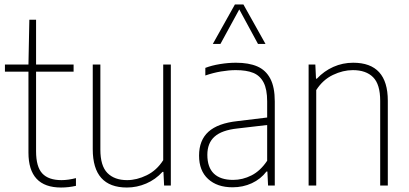

<svg xmlns="http://www.w3.org/2000/svg" viewBox="-20 -828 1824 857"><path d="M319 -33V1.5Q286 9 252.5 9Q107 9 107 -147V-508H2V-540H107L111 -740H141V-540H308.5V-508H141V-153Q141 -83.5 168.8 -53.8Q196.5 -24 254.5 -24Q284 -24 319 -33Z M394 -162V-540H428V-160.5Q428 -87.5 459.5 -55.8Q491 -24 547.5 -24Q590.5 -24 635 -45.8Q679.5 -67.5 708.5 -113V-540H742.5V0H712.5L709.5 -61H705.5Q674 -26.5 632.5 -8.8Q591 9 546.5 9Q394 9 394 -162Z M1206.5 -375V0H1176.5L1173.5 -62.5H1169.5Q1143.5 -28.5 1104 -10.2Q1064.5 8 1018 8Q949.5 8 909 -29Q868.5 -66 868.5 -133.5Q868.5 -202 910.5 -240Q952.5 -278 1040.5 -287.5L1172.5 -303.5V-375.5Q1172.5 -429.5 1156.5 -460Q1140.5 -490.5 1110.2 -502.8Q1080 -515 1032.5 -515Q1002 -515 966.5 -509Q931 -503 896.5 -491V-525Q925 -536 962 -542Q999 -548 1033 -548Q1090.5 -548 1128.5 -531.5Q1166.5 -515 1186.5 -477Q1206.5 -439 1206.5 -375ZM1172.5 -110.5V-270L1039.5 -254.5Q970 -247 937.8 -218.2Q905.5 -189.5 905.5 -137Q905.5 -81 934.8 -53Q964 -25 1020.5 -25Q1063 -25 1102.8 -45.2Q1142.5 -65.5 1172.5 -110.5ZM1165 -632H1131.5L1048 -786L964 -632H930L1028.5 -808H1066.5Z M1357.5 -540H1387.5L1390.5 -477H1394.5Q1426.5 -511 1468 -529.5Q1509.5 -548 1556.5 -548Q1711 -548 1711 -378.5V0H1677V-378Q1677 -451.5 1645.5 -483.2Q1614 -515 1555 -515Q1511 -515 1466 -493.5Q1421 -472 1391.5 -426V0H1357.5Z"/></svg>

Font: Encode Sans Semi Condensed Thin
Style: Regular
Weight: 250
Width: 4
Designer: Multiple Designers
Foundry: Impallari Type
Version: Version 2.000